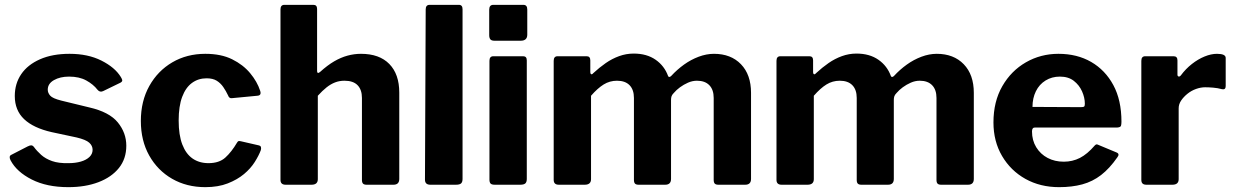

<svg xmlns="http://www.w3.org/2000/svg" viewBox="-20 -762 5099 792"><path d="M382 -392Q365 -414 336 -430Q307 -446 265 -446Q228 -446 202.5 -431.5Q177 -417 177 -392Q177 -379 187 -367.5Q197 -356 233 -347L348 -319Q431 -300 466 -257Q501 -214 501 -161Q501 -107 470.5 -69Q440 -31 386 -10.5Q332 10 262 10Q173 10 111 -21.5Q49 -53 24 -100Q20 -107 20 -113.5Q20 -120 26 -123L94 -158Q104 -163 109.5 -162.5Q115 -162 119 -157Q132 -139 150 -123Q168 -107 195 -97.5Q222 -88 263 -89Q291 -89 313.5 -95.5Q336 -102 349 -114.5Q362 -127 362 -144Q362 -161 348 -173.5Q334 -186 296 -195L193 -217Q118 -234 79.5 -270.5Q41 -307 41 -366Q41 -417 67.5 -456Q94 -495 145 -517.5Q196 -540 267 -540Q343 -540 398.5 -512Q454 -484 478 -445Q482 -439 484 -432.5Q486 -426 477 -421L405 -386Q398 -383 392.5 -384.5Q387 -386 382 -392Z M827 -540Q892 -540 937.5 -517.5Q983 -495 1012 -460Q1041 -425 1053 -388Q1060 -368 1041 -367L936 -357Q925 -356 921 -368Q912 -387 901 -403Q890 -419 874 -429Q858 -439 832 -439Q798 -439 772 -420Q746 -401 731.5 -362.5Q717 -324 717 -265Q717 -205 732 -166Q747 -127 774.5 -108Q802 -89 840 -89Q884 -89 909.5 -112Q935 -135 958 -174Q961 -179 964 -180Q967 -181 975 -179L1049 -162Q1060 -159 1056 -143Q1048 -121 1031 -94Q1014 -67 986.5 -44Q959 -21 919.5 -5.5Q880 10 827 10Q750 10 690 -24.5Q630 -59 595.5 -120.5Q561 -182 561 -263Q561 -345 596 -407.5Q631 -470 691 -505Q751 -540 827 -540Z M1158 0Q1137 0 1137 -20V-723Q1137 -742 1153 -742H1273Q1288 -742 1288 -725V-469Q1288 -463 1291 -461.5Q1294 -460 1300 -465Q1331 -493 1358.5 -509Q1386 -525 1413.5 -532.5Q1441 -540 1469 -540Q1545 -540 1586 -498Q1627 -456 1627 -380V-24Q1627 0 1603 0H1492Q1482 0 1477.5 -4.5Q1473 -9 1473 -20V-358Q1473 -392 1455 -410.5Q1437 -429 1401 -429Q1380 -429 1362 -422Q1344 -415 1327 -401.5Q1310 -388 1291 -367V-23Q1291 0 1265 0H1158Z M1888 -24Q1888 -11 1882 -5.5Q1876 0 1861 0H1755Q1733 0 1733 -21L1736 -723Q1736 -742 1752 -742H1873Q1888 -742 1888 -724Z M2153 -24Q2153 -11 2147 -5.5Q2141 0 2126 0H2021Q2008 0 2003.5 -5Q1999 -10 1999 -21V-511Q1999 -530 2015 -530H2138Q2153 -530 2153 -513ZM2155 -619Q2155 -594 2128 -594H2020Q2007 -594 2002.5 -600Q1998 -606 1998 -617V-722Q1998 -742 2015 -742H2139Q2155 -742 2155 -723Z M2285 0Q2264 0 2264 -20V-511Q2264 -530 2280 -530H2400Q2415 -530 2415 -513V-464Q2415 -458 2418.5 -456Q2422 -454 2427 -460Q2453 -484 2479 -502Q2505 -520 2534 -530.5Q2563 -541 2594 -541Q2648 -541 2684.5 -515.5Q2721 -490 2736 -448Q2738 -444 2741.5 -444.5Q2745 -445 2749 -449Q2773 -475 2801.5 -495.5Q2830 -516 2862 -528Q2894 -540 2925 -540Q2995 -540 3036.5 -497Q3078 -454 3078 -379V-24Q3078 0 3054 0H2943Q2933 0 2928.5 -4.5Q2924 -9 2924 -20V-358Q2924 -392 2906 -410.5Q2888 -429 2855 -429Q2836 -429 2818 -421Q2800 -413 2785 -402Q2770 -391 2759 -378Q2752 -371 2750 -364.5Q2748 -358 2748 -350V-24Q2748 0 2724 0H2614Q2604 0 2599.5 -4.5Q2595 -9 2595 -20V-358Q2595 -392 2577 -410.5Q2559 -429 2525 -429Q2495 -429 2470 -413.5Q2445 -398 2418 -367V-23Q2418 0 2392 0H2285Z M3204 0Q3183 0 3183 -20V-511Q3183 -530 3199 -530H3319Q3334 -530 3334 -513V-464Q3334 -458 3337.5 -456Q3341 -454 3346 -460Q3372 -484 3398 -502Q3424 -520 3453 -530.5Q3482 -541 3513 -541Q3567 -541 3603.5 -515.5Q3640 -490 3655 -448Q3657 -444 3660.5 -444.5Q3664 -445 3668 -449Q3692 -475 3720.5 -495.5Q3749 -516 3781 -528Q3813 -540 3844 -540Q3914 -540 3955.5 -497Q3997 -454 3997 -379V-24Q3997 0 3973 0H3862Q3852 0 3847.5 -4.5Q3843 -9 3843 -20V-358Q3843 -392 3825 -410.5Q3807 -429 3774 -429Q3755 -429 3737 -421Q3719 -413 3704 -402Q3689 -391 3678 -378Q3671 -371 3669 -364.5Q3667 -358 3667 -350V-24Q3667 0 3643 0H3533Q3523 0 3518.5 -4.5Q3514 -9 3514 -20V-358Q3514 -392 3496 -410.5Q3478 -429 3444 -429Q3414 -429 3389 -413.5Q3364 -398 3337 -367V-23Q3337 0 3311 0H3204Z M4237 -220Q4237 -183 4254.5 -154.5Q4272 -126 4301.5 -110.5Q4331 -95 4368 -95Q4404 -95 4434.5 -110.5Q4465 -126 4496 -162Q4500 -166 4503 -166.5Q4506 -167 4514 -163L4586 -133Q4600 -127 4589 -113Q4557 -67 4522 -40Q4487 -13 4444.5 -1.5Q4402 10 4349 10Q4271 10 4210 -24Q4149 -58 4113.5 -118.5Q4078 -179 4078 -257Q4078 -343 4114.5 -406.5Q4151 -470 4212 -505Q4273 -540 4346 -540Q4423 -540 4481 -506.5Q4539 -473 4572.5 -411Q4606 -349 4606 -260Q4606 -249 4604 -243Q4602 -237 4589 -236H4249Q4243 -236 4240 -232Q4237 -228 4237 -220ZM4438 -320Q4449 -320 4452 -322.5Q4455 -325 4455 -334Q4455 -359 4443.5 -385Q4432 -411 4409.5 -428.5Q4387 -446 4352 -446Q4319 -446 4293 -430Q4267 -414 4253 -385.5Q4239 -357 4239 -321Z M4709 0Q4698 0 4693 -5Q4688 -10 4688 -20V-511Q4688 -530 4704 -530H4821Q4837 -530 4837 -513V-454Q4837 -448 4841.5 -446.5Q4846 -445 4851 -451Q4871 -478 4896.5 -498Q4922 -518 4949 -529Q4976 -540 5000 -540Q5036 -540 5036 -523V-407Q5036 -391 5021 -394Q5003 -399 4984 -400.5Q4965 -402 4951 -402Q4933 -402 4913.5 -395Q4894 -388 4878 -375Q4862 -362 4852 -347Q4842 -332 4842 -315V-23Q4842 0 4816 0H4709Z"/></svg>

Font: Libre Franklin Thin
Style: Bold
Weight: 700
Version: Version 3.000